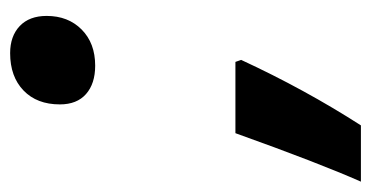

<svg xmlns="http://www.w3.org/2000/svg" viewBox="-245 -401 725 375"><g transform="rotate(-90 117.5 -213.5)"><path d="M188 -105Q130.4 19.5 60.1 128.9H-49.8Q-13.7 47.4 44.9 -116.2H184.1ZM101.1 -459Q101.1 -503.9 128.2 -530Q155.3 -556.2 201.2 -556.2Q234.4 -556.2 254.2 -537.4Q273.9 -518.6 273.9 -484.9Q273.9 -442.9 247.3 -416.5Q220.7 -390.1 176.8 -390.1Q141.6 -390.1 121.3 -408Q101.1 -425.8 101.1 -459Z"/></g></svg>

Font: CAA NEO Sans
Style: Bold Italic
Weight: 700
Italic angle: -12°
Version: Version 1.10